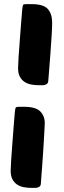

<svg xmlns="http://www.w3.org/2000/svg" viewBox="-20 -730 314 935"><path d="M170 -315Q150 -315 131.5 -318.5Q113 -322 99 -331.5Q85 -341 76.5 -357Q68 -373 68 -399Q68 -414 70.5 -452.5Q73 -491 76.5 -535Q80 -579 83 -620Q86 -661 88 -681Q90 -702 92.5 -706Q95 -710 109 -710H132Q192 -710 213 -686Q234 -662 234 -619Q234 -600 231.5 -557.5Q229 -515 225.5 -469Q222 -423 219 -384.5Q216 -346 215 -335Q214 -324 205.5 -319.5Q197 -315 190 -315ZM134 185Q114 185 95.5 181.5Q77 178 63 168.5Q49 159 40.5 143Q32 127 32 101Q32 86 34.5 47.5Q37 9 40.5 -35Q44 -79 47 -120Q50 -161 52 -181Q54 -202 56.5 -206Q59 -210 73 -210H96Q154 -210 176 -187.5Q198 -165 198 -131Q198 -122 196.5 -98.5Q195 -75 193.5 -44.5Q192 -14 189.5 20Q187 54 185 83.5Q183 113 181 135.5Q179 158 179 165Q178 176 169.5 180.5Q161 185 154 185Z"/></svg>

Font: Poetsen One
Style: Regular
Weight: 400
Designer: Pablo Impallari, Rodrigo Fuenzalida
Foundry: Pablo Impallari, Rodrigo Fuenzalida
Version: Version 1.001; ttfautohint (v0.93) -l 8 -r 50 -G 200 -x 14 -